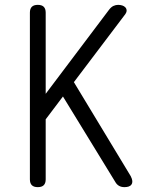

<svg xmlns="http://www.w3.org/2000/svg" viewBox="-20 -760 640 790"><path d="M168 -22Q168 -6 160 2Q152 10 135.5 10Q119 10 111 2Q103 -6 103 -22V-708Q103 -724 111 -732Q119 -740 135.5 -740Q152 -740 160 -732Q168 -724 168 -708V-374L428 -719Q437 -731 446.5 -735.5Q456 -740 466 -740Q475 -740 483 -737.5Q491 -735 496 -729.5Q501 -724 501 -716Q501 -708 492 -697L284 -422L518 -35Q524 -23 524.5 -15Q525 -7 521 -1Q517 5 509.5 7.5Q502 10 492 10Q479 10 469.5 4.5Q460 -1 454 -12L239 -363L168 -269Z"/></svg>

Font: Maple Mono ExtraLight
Style: Regular
Weight: 275
Monospace: yes
Designer: subframe7536
Version: Version 7.000